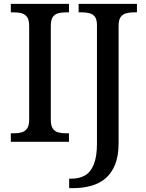

<svg xmlns="http://www.w3.org/2000/svg" viewBox="-20 -734 756 994"><path d="M36 0V-44H55Q76 -44 93 -49Q110 -54 120.5 -69Q131 -84 131 -115V-599Q131 -631 120.5 -645.5Q110 -660 93 -665Q76 -670 55 -670H36V-714H337V-670H319Q298 -670 280.5 -665Q263 -660 253 -645.5Q243 -631 243 -599V-115Q243 -84 253 -69Q263 -54 280.5 -49Q298 -44 319 -44H337V0ZM338 240V191H349Q390 191 419.5 174.5Q449 158 465.5 117.5Q482 77 482 8V-603Q482 -633 471.5 -647Q461 -661 443.5 -665.5Q426 -670 406 -670H387V-714H689V-670H670Q650 -670 632.5 -665Q615 -660 604.5 -645.5Q594 -631 594 -599V7Q594 74 575.5 119Q557 164 525 190.5Q493 217 450 228.5Q407 240 359 240Z"/></svg>

Font: ET Text
Style: Regular
Weight: 470
Designer: Monotype Design Team
Foundry: Monotype Imaging Inc.
Version: Version 2.009